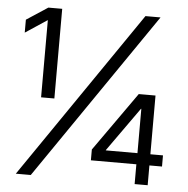

<svg xmlns="http://www.w3.org/2000/svg" viewBox="-52 -779 812 830"><g transform="rotate(5 354.0 -364.0)"><path d="M184.6 -727.5V-338.4H127V-672.9H126L32.2 -610.8V-667L124.5 -727.5ZM46.9 0 545.9 -727.5H611.3L111.8 0ZM365.2 -85.9V-132.8L546.4 -389.2H584V-326.7H561.5L425.8 -135.7V-134.3H673.8V-85.9ZM562.5 0V-100.1L563 -121.1V-389.2H619.1V0Z"/></g></svg>

Font: Inter 28pt Light
Style: Regular
Weight: 300
Designer: Rasmus Andersson
Foundry: rsms
Version: Version 4.001;git-66647c0bb